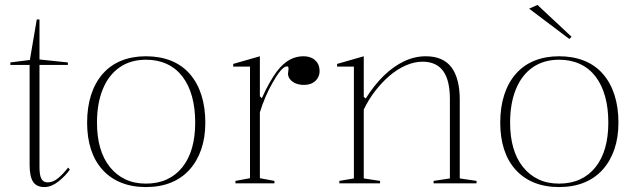

<svg xmlns="http://www.w3.org/2000/svg" viewBox="-20 -743 2585 778"><path d="M160 15Q128 15 114 -6.5Q100 -28 100 -75V-480H22V-490L101 -500L129 -664H140V-502L255 -490V-480H140V-66Q140 -32 148 -18Q156 -4 173 -4Q195 -4 215.5 -21Q236 -38 256 -64L263 -56Q255 -44 243.5 -32Q232 -20 218.5 -9Q205 2 190 8.5Q175 15 160 15Z M571 -515Q628 -515 673 -497Q718 -479 749 -443.5Q780 -408 796 -358Q812 -308 812 -246Q812 -186 795.5 -138Q779 -90 748 -55.5Q717 -21 672.5 -3Q628 15 571 15Q515 15 470.5 -3Q426 -21 395 -55.5Q364 -90 348.5 -138Q333 -186 333 -246Q333 -308 349 -358Q365 -408 396 -443.5Q427 -479 471.5 -497Q516 -515 571 -515ZM572 -501Q509 -501 464.5 -470Q420 -439 396.5 -381.5Q373 -324 373 -246Q373 -189 386 -144Q399 -99 425 -66.5Q451 -34 487.5 -16.5Q524 1 571 1Q619 1 656 -16Q693 -33 719 -65.5Q745 -98 758 -143.5Q771 -189 771 -246Q771 -305 758 -352Q745 -399 719.5 -432.5Q694 -466 656.5 -483.5Q619 -501 572 -501Z M934 0V-10L993 -21V-473H925V-484L1033 -515V-353L1041 -345Q1057 -381 1072.5 -408Q1088 -435 1102 -454Q1128 -487 1154 -501Q1180 -515 1209 -515Q1229 -515 1243.5 -508Q1258 -501 1266.5 -487.5Q1275 -474 1275 -454Q1275 -440 1267.5 -427Q1260 -414 1246 -406.5Q1232 -399 1211 -399Q1193 -399 1178.5 -405Q1164 -411 1155.5 -421.5Q1147 -432 1147 -445Q1147 -450 1148 -453.5Q1149 -457 1149 -460.5Q1149 -464 1149 -467Q1149 -474 1143 -474Q1131 -474 1115.5 -455Q1100 -436 1083 -405Q1069 -381 1056 -350.5Q1043 -320 1033 -288V-21L1092 -10V0Z M1911 -10V0H1737V-10L1803 -20V-342Q1803 -418 1775.5 -455.5Q1748 -493 1692 -493Q1659 -493 1624.5 -478Q1590 -463 1558.5 -436Q1527 -409 1500 -374Q1473 -339 1454 -299V-20L1520 -10V0H1355V-10L1414 -20V-473H1346V-484L1454 -515V-350L1462 -344Q1496 -398 1535 -436Q1574 -474 1617 -494.5Q1660 -515 1705 -515Q1741 -515 1767 -503.5Q1793 -492 1809.5 -470Q1826 -448 1834.5 -415Q1843 -382 1843 -338V-20Z M2245 -515Q2302 -515 2347 -497Q2392 -479 2423 -443.5Q2454 -408 2470 -358Q2486 -308 2486 -246Q2486 -186 2469.5 -138Q2453 -90 2422 -55.5Q2391 -21 2346.5 -3Q2302 15 2245 15Q2189 15 2144.5 -3Q2100 -21 2069 -55.5Q2038 -90 2022.5 -138Q2007 -186 2007 -246Q2007 -308 2023 -358Q2039 -408 2070 -443.5Q2101 -479 2145.5 -497Q2190 -515 2245 -515ZM2246 -501Q2183 -501 2138.5 -470Q2094 -439 2070.5 -381.5Q2047 -324 2047 -246Q2047 -189 2060 -144Q2073 -99 2099 -66.5Q2125 -34 2161.5 -16.5Q2198 1 2245 1Q2293 1 2330 -16Q2367 -33 2393 -65.5Q2419 -98 2432 -143.5Q2445 -189 2445 -246Q2445 -305 2432 -352Q2419 -399 2393.5 -432.5Q2368 -466 2330.5 -483.5Q2293 -501 2246 -501ZM2287 -585 2124 -708 2158 -723 2296 -594Z"/></svg>

Font: Kalnia ExtraLight
Style: Regular
Weight: 250
Designer: Frida Medrano
Foundry: Frida Medrano
Version: Version 1.105